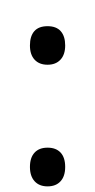

<svg xmlns="http://www.w3.org/2000/svg" viewBox="-20 -642 334 676"><path d="M147.5 -549.8Q178.2 -549.8 193.8 -532.2Q209.5 -514.6 209.5 -481.9Q209.5 -449.7 192.9 -431.9Q176.3 -414.1 147.5 -414.1Q118.2 -414.1 101.8 -431.9Q85.4 -449.7 85.4 -481.9Q85.4 -514.6 100.8 -532.2Q116.2 -549.8 147.5 -549.8ZM147.5 -122.1Q177.2 -122.1 193.4 -104.7Q209.5 -87.4 209.5 -54.2Q209.5 -21.5 193.1 -3.7Q176.8 14.2 147.5 14.2Q118.2 14.2 101.8 -3.9Q85.4 -22 85.4 -54.2Q85.4 -86.9 101.6 -104.5Q117.7 -122.1 147.5 -122.1ZM147.5 -622.1Z"/></svg>

Font: Noto Sans Gurmukhi
Style: Regular
Weight: 400
Designer: Monotype Design Team
Foundry: Monotype Imaging Inc.
Version: Version 1.03 uh